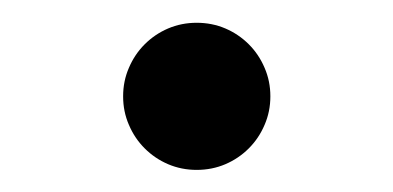

<svg xmlns="http://www.w3.org/2000/svg" viewBox="-20 -140 352 172"><path d="M90.3 -53.7Q90.3 -67.4 95.5 -79.3Q100.6 -91.3 109.6 -100.3Q118.7 -109.4 130.6 -114.5Q142.6 -119.6 156.2 -119.6Q169.9 -119.6 181.9 -114.5Q193.8 -109.4 202.9 -100.3Q211.9 -91.3 217 -79.3Q222.2 -67.4 222.2 -53.7Q222.2 -40 217 -28.1Q211.9 -16.1 202.9 -7.1Q193.8 2 181.9 7.1Q169.9 12.2 156.2 12.2Q142.6 12.2 130.6 7.1Q118.7 2 109.6 -7.1Q100.6 -16.1 95.5 -28.1Q90.3 -40 90.3 -53.7Z"/></svg>

Font: Andika New Basic
Style: Regular
Weight: 400
Designer: Victor Gaultney, Annie Olsen, Julie Remington, Don Collingsworth, Eric Hays
Foundry: SIL International
Version: Version 5.500; ttfautohint (v1.8.3)